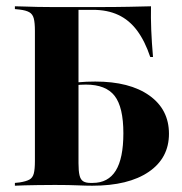

<svg xmlns="http://www.w3.org/2000/svg" viewBox="-20 -591 580 611"><path d="M91.1 -201.6V-492.7Q91.1 -518.5 87.5 -532.3Q83.9 -546 73.4 -552Q62.9 -558.1 42.7 -560.5L27.4 -562.1V-571Q40.3 -571 58.5 -570.2Q76.6 -569.4 100 -569Q123.4 -568.5 149.2 -568.5H161.3H284.7Q347.6 -568.5 389.9 -569.4Q432.3 -570.2 460.5 -571Q459.7 -535.5 461.3 -495.6Q462.9 -455.6 466.9 -409.7H458.1Q441.1 -460.5 416.1 -494Q391.1 -527.4 356.5 -543.5Q321.8 -559.7 275.8 -559.7H229.8V-201.6ZM149.2 -2.4Q123.4 -2.4 100 -2Q76.6 -1.6 58.5 -1.2Q40.3 -0.8 27.4 0V-8.9L42.7 -10.5Q62.9 -13.7 73.4 -19.4Q83.9 -25 87.5 -38.7Q91.1 -52.4 91.1 -78.2V-201.6H229.8V-71.8Q229.8 -46.8 233.1 -33.1Q236.3 -19.4 244.8 -14.1Q253.2 -8.9 267.7 -8.9H275Q324.2 -8.9 348.4 -48Q372.6 -87.1 372.6 -166.9Q372.6 -250 344.8 -285.9Q316.9 -321.8 253.2 -321.8Q237.1 -321.8 218.1 -319.8Q199.2 -317.7 184.7 -313.7V-322.6Q200 -326.6 227.4 -329Q254.8 -331.5 283.1 -331.5Q392.7 -331.5 455.2 -287.1Q517.7 -242.7 517.7 -165.3Q517.7 -87.9 453.2 -44Q388.7 0 273.4 0Q254 0 226.6 -1.2Q199.2 -2.4 160.5 -2.4Z"/></svg>

Font: Playfair 144pt SemiCondensed ExtraBold
Style: Regular
Weight: 800
Width: 4
Designer: Claus Eggers Sørensen
Foundry: Claus Eggers Sørensen
Version: Version 2.203